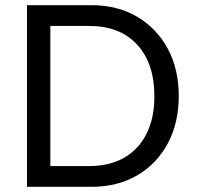

<svg xmlns="http://www.w3.org/2000/svg" viewBox="-20 -720 762 740"><path d="M84 0V-700H333Q433 -700 508.5 -655.5Q584 -611 626.5 -532.5Q669 -454 669 -350Q669 -246 626.5 -167Q584 -88 508.5 -44Q433 0 333 0ZM174 -80H324Q403 -80 459 -112.5Q515 -145 545 -205Q575 -265 575 -349Q575 -476 508.5 -548Q442 -620 324 -620H174Z"/></svg>

Font: Moderustic
Style: Regular
Weight: 400
Designer: Tural Alisoy
Foundry: TAFT Foundry
Version: Version 2.120